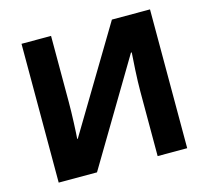

<svg xmlns="http://www.w3.org/2000/svg" viewBox="-103 -834 1036 954"><g transform="rotate(-15 415.5 -357.0)"><path d="M85 -714V0H282L599 -531H603Q601 -508 597.5 -444Q594 -380 594 -331V0H746V-714H550L233 -186H230Q232 -208 234.5 -267.5Q237 -327 237 -375V-714Z"/></g></svg>

Font: Noto Sans UI Extra
Style: Regular
Weight: 800
Designer: Monotype Design Team
Foundry: Monotype Imaging Inc.
Version: Version 1.901